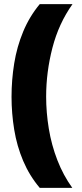

<svg xmlns="http://www.w3.org/2000/svg" viewBox="-20 -754 399 932"><path d="M36 -284Q36 -366 49 -446.5Q62 -527 92.5 -600.5Q123 -674 173 -734H332Q265 -640 234.5 -522Q204 -404 204 -285Q204 -208 217 -129Q230 -50 258.5 23.5Q287 97 331 158H173Q123 99 92.5 27Q62 -45 49 -124.5Q36 -204 36 -284Z"/></svg>

Font: Noto Sans Myanmar Black
Style: Regular
Weight: 900
Designer: Monotype Design Team
Foundry: Monotype Imaging Inc.
Version: Version 2.107; ttfautohint (v1.8.4.7-5d5b)